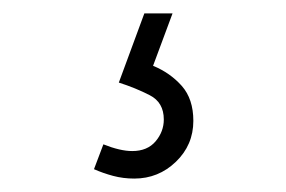

<svg xmlns="http://www.w3.org/2000/svg" viewBox="-20 -27 426 286"><path d="M180 239Q163.5 239 148.5 235Q133.5 231 120 225L134 188Q159 198 177 198Q199.5 198 211.8 183.5Q224 169 224 151Q224 125.5 203 114.8Q182 104 157 96L195 -7H237L208 71Q233.5 81.5 250.8 101Q268 120.5 268 153Q268 189 242 214Q216 239 180 239Z"/></svg>

Font: Manrope ExtraLight ExtraLight
Style: Regular
Weight: 250
Version: Version 4.501